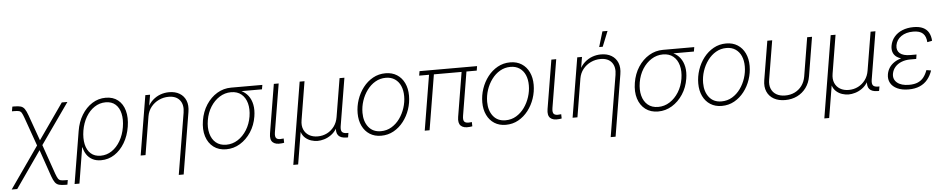

<svg xmlns="http://www.w3.org/2000/svg" viewBox="-68 -1140 8527 1732"><g transform="rotate(-5 4195.0 -274.5)"><path d="M-20.5 204.1 257.8 -193.8H282.2L383.3 96.2Q394.5 127 403.6 141.1Q412.6 155.3 427.2 158.9Q441.9 162.6 470.2 162.6H491.2L484.4 204.1H465.8Q429.7 204.1 408 197.8Q386.2 191.4 372.3 172.4Q358.4 153.3 344.7 114.7L261.2 -127.4L29.8 204.1ZM248.5 -154.8 150.9 -430.2Q139.6 -461.9 130.9 -476.3Q122.1 -490.7 107.4 -494.6Q92.8 -498.5 64.5 -498.5H43.5L50.8 -540.5H69.3Q105.5 -540.5 126.7 -534.2Q147.9 -527.8 161.6 -508.3Q175.3 -488.8 189.5 -449.2L272.5 -216.3L498.5 -539.1H549.3L278.8 -154.8Z M549.3 204.1 627.4 -268.6Q640.6 -350.6 679 -413.1Q717.3 -475.6 773.2 -511.2Q829.1 -546.9 896 -546.9Q962.9 -546.9 1006.8 -511.7Q1050.8 -476.6 1068.1 -414.1Q1085.4 -351.6 1072.3 -270Q1059.1 -187.5 1021.2 -124Q983.4 -60.5 928.2 -24.7Q873 11.2 807.1 11.2Q761.2 11.2 728.5 -6.3Q695.8 -23.9 676.3 -53.5Q656.7 -83 649.4 -118.7H646L593.3 204.1ZM806.6 -29.8Q861.8 -29.8 907.7 -60.8Q953.6 -91.8 985.1 -146Q1016.6 -200.2 1027.8 -269Q1039.1 -337.4 1027.1 -391.1Q1015.1 -444.8 981.2 -475.3Q947.3 -505.9 892.1 -505.9Q836.9 -505.9 790.8 -475.3Q744.6 -444.8 713.4 -391.4Q682.1 -337.9 670.4 -269Q659.2 -199.7 671.1 -145.5Q683.1 -91.3 717.3 -60.5Q751.5 -29.8 806.6 -29.8Z M1266.6 -346.7 1209.5 0H1165.5L1254.9 -539.1H1297.9L1277.3 -417.5H1268.6Q1289.6 -462.4 1321 -490.7Q1352.5 -519 1390.9 -533Q1429.2 -546.9 1470.2 -546.9Q1525.9 -546.9 1564.9 -523.4Q1604 -500 1621.6 -456.8Q1639.2 -413.6 1628.9 -353L1537.1 204.1H1492.7L1585 -351.1Q1596.7 -421.9 1563.7 -463.9Q1530.8 -505.9 1462.4 -505.9Q1415.5 -505.9 1373.8 -486.1Q1332 -466.3 1303.5 -430.7Q1274.9 -395 1266.6 -346.7Z M1939.9 11.2Q1872.1 11.2 1825.2 -24.4Q1778.3 -60.1 1758.8 -122.3Q1739.3 -184.6 1752.4 -265.1Q1765.6 -345.7 1805.9 -407.5Q1846.2 -469.2 1904.5 -504.2Q1962.9 -539.1 2030.8 -539.1H2314.5L2307.6 -499.5H2085.9L2026.9 -498Q1970.7 -498 1922.4 -467.5Q1874 -437 1841.1 -384.5Q1808.1 -332 1796.9 -265.1Q1785.6 -198.2 1799.6 -144.8Q1813.5 -91.3 1850.3 -60.5Q1887.2 -29.8 1943.8 -29.8Q2000.5 -29.8 2048.6 -60.5Q2096.7 -91.3 2129.9 -144.5Q2163.1 -197.8 2174.3 -265.1Q2185.1 -332.5 2170.9 -385Q2156.7 -437.5 2120.1 -467.8Q2083.5 -498 2026.9 -498L2027.8 -519.5Q2078.1 -519.5 2117.7 -501.5Q2157.2 -483.4 2182.9 -449.7Q2208.5 -416 2218 -368.4Q2227.5 -320.8 2217.8 -261.2Q2205.1 -182.6 2164.6 -121.1Q2124 -59.6 2065.9 -24.2Q2007.8 11.2 1939.9 11.2Z M2440.4 1.5Q2386.7 7.3 2361.3 -16.8Q2335.9 -41 2345.2 -97.2L2418.5 -539.1H2462.4L2390.1 -103.5Q2383.3 -61.5 2398.7 -48.1Q2414.1 -34.7 2449.7 -39.6Q2455.6 -40 2457.8 -40Q2460 -40 2463.9 -41L2464.8 -2Q2460.4 -1 2454.1 0Q2447.8 1 2440.4 1.5Z M2529.8 204.1 2652.3 -539.1H2696.3L2639.2 -191.4Q2630.9 -143.1 2646 -107.4Q2661.1 -71.8 2694.1 -52.2Q2727.1 -32.7 2772 -32.7Q2817.9 -32.7 2856.7 -52.2Q2895.5 -71.8 2921.9 -107.4Q2948.2 -143.1 2956.1 -191.4L3013.7 -539.1H3057.6L2985.8 -105.5Q2980.5 -69.8 2992.4 -54.9Q3004.4 -40 3037.6 -40H3050.3L3043.5 0H3030.3Q2978 0 2956.1 -25.9Q2934.1 -51.8 2942.9 -105L2954.6 -176.8H2973.1Q2964.4 -124.5 2941.9 -88.9Q2919.4 -53.2 2889.2 -32Q2858.9 -10.7 2826.9 -1.5Q2794.9 7.8 2767.6 7.8Q2739.7 7.8 2710.2 -1.5Q2680.7 -10.7 2656.5 -32Q2632.3 -53.2 2620.8 -88.9Q2609.4 -124.5 2618.2 -176.8H2636.7L2573.7 204.1Z M3342.8 11.2Q3283.7 11.2 3240 -16.6Q3196.3 -44.4 3172.4 -94.2Q3148.4 -144 3148.4 -209Q3148.4 -272 3168.7 -332Q3189 -392.1 3226.6 -440.7Q3264.2 -489.3 3315.9 -518.1Q3367.7 -546.9 3430.2 -546.9Q3489.7 -546.9 3533.2 -519Q3576.7 -491.2 3600.3 -441.7Q3624 -392.1 3624 -327.1Q3624 -264.2 3603.8 -203.9Q3583.5 -143.6 3545.9 -95Q3508.3 -46.4 3456.8 -17.6Q3405.3 11.2 3342.8 11.2ZM3343.8 -29.8Q3397.5 -29.8 3440.9 -55.9Q3484.4 -82 3515.4 -125.2Q3546.4 -168.5 3563.2 -220.9Q3580.1 -273.4 3580.1 -326.2Q3580.1 -379.4 3562.5 -419.7Q3544.9 -460 3511 -482.9Q3477.1 -505.9 3429.2 -505.9Q3377 -505.9 3333.7 -480.7Q3290.5 -455.6 3258.8 -412.6Q3227.1 -369.6 3209.7 -316.9Q3192.4 -264.2 3192.4 -209.5Q3192.4 -130.4 3232.2 -80.1Q3272 -29.8 3343.8 -29.8Z M4144 1.5Q4090.3 7.3 4064.9 -17.1Q4039.6 -41.5 4048.8 -97.2L4119.1 -522.5H4163.1L4093.8 -103.5Q4086.9 -61.5 4102.5 -48.1Q4118.2 -34.7 4153.3 -39.1Q4159.7 -39.6 4161.6 -39.8Q4163.6 -40 4168 -40.5L4168.9 -2Q4164.1 -1 4157.7 0Q4151.4 1 4144 1.5ZM3737.8 0 3824.2 -522.5H3868.2L3781.7 0ZM3731 -499 3737.8 -539.1H4258.8L4252.4 -499Z M4471.7 11.2Q4412.6 11.2 4368.9 -16.6Q4325.2 -44.4 4301.3 -94.2Q4277.3 -144 4277.3 -209Q4277.3 -272 4297.6 -332Q4317.9 -392.1 4355.5 -440.7Q4393.1 -489.3 4444.8 -518.1Q4496.6 -546.9 4559.1 -546.9Q4618.7 -546.9 4662.1 -519Q4705.6 -491.2 4729.2 -441.7Q4752.9 -392.1 4752.9 -327.1Q4752.9 -264.2 4732.7 -203.9Q4712.4 -143.6 4674.8 -95Q4637.2 -46.4 4585.7 -17.6Q4534.2 11.2 4471.7 11.2ZM4472.7 -29.8Q4526.4 -29.8 4569.8 -55.9Q4613.3 -82 4644.3 -125.2Q4675.3 -168.5 4692.1 -220.9Q4709 -273.4 4709 -326.2Q4709 -379.4 4691.4 -419.7Q4673.8 -460 4639.9 -482.9Q4606 -505.9 4558.1 -505.9Q4505.9 -505.9 4462.6 -480.7Q4419.4 -455.6 4387.7 -412.6Q4356 -369.6 4338.6 -316.9Q4321.3 -264.2 4321.3 -209.5Q4321.3 -130.4 4361.1 -80.1Q4400.9 -29.8 4472.7 -29.8Z M4953.6 1.5Q4899.9 7.3 4874.5 -16.8Q4849.1 -41 4858.4 -97.2L4931.6 -539.1H4975.6L4903.3 -103.5Q4896.5 -61.5 4911.9 -48.1Q4927.2 -34.7 4962.9 -39.6Q4968.8 -40 4970.9 -40Q4973.1 -40 4977.1 -41L4978 -2Q4973.6 -1 4967.3 0Q4960.9 1 4953.6 1.5Z M5177.7 -346.7 5120.6 0H5076.7L5166 -539.1H5209L5188.5 -417.5H5179.7Q5200.7 -462.4 5232.2 -490.7Q5263.7 -519 5302 -533Q5340.3 -546.9 5381.3 -546.9Q5437 -546.9 5476.1 -523.4Q5515.1 -500 5532.7 -456.8Q5550.3 -413.6 5540 -353L5448.2 204.1H5403.8L5496.1 -351.1Q5507.8 -421.9 5474.9 -463.9Q5441.9 -505.9 5373.5 -505.9Q5326.7 -505.9 5284.9 -486.1Q5243.2 -466.3 5214.6 -430.7Q5186 -395 5177.7 -346.7ZM5371.1 -614.3 5412.6 -752.9H5459L5403.3 -614.3Z M5851.1 11.2Q5783.2 11.2 5736.3 -24.4Q5689.5 -60.1 5669.9 -122.3Q5650.4 -184.6 5663.6 -265.1Q5676.8 -345.7 5717 -407.5Q5757.3 -469.2 5815.7 -504.2Q5874 -539.1 5941.9 -539.1H6225.6L6218.8 -499.5H5997.1L5938 -498Q5881.8 -498 5833.5 -467.5Q5785.2 -437 5752.2 -384.5Q5719.2 -332 5708 -265.1Q5696.8 -198.2 5710.7 -144.8Q5724.6 -91.3 5761.5 -60.5Q5798.3 -29.8 5855 -29.8Q5911.6 -29.8 5959.7 -60.5Q6007.8 -91.3 6041 -144.5Q6074.2 -197.8 6085.4 -265.1Q6096.2 -332.5 6082 -385Q6067.9 -437.5 6031.2 -467.8Q5994.6 -498 5938 -498L5939 -519.5Q5989.3 -519.5 6028.8 -501.5Q6068.4 -483.4 6094 -449.7Q6119.6 -416 6129.2 -368.4Q6138.7 -320.8 6128.9 -261.2Q6116.2 -182.6 6075.7 -121.1Q6035.2 -59.6 5977.1 -24.2Q5918.9 11.2 5851.1 11.2Z M6427.2 11.2Q6368.2 11.2 6324.5 -16.6Q6280.8 -44.4 6256.8 -94.2Q6232.9 -144 6232.9 -209Q6232.9 -272 6253.2 -332Q6273.4 -392.1 6311 -440.7Q6348.6 -489.3 6400.4 -518.1Q6452.1 -546.9 6514.6 -546.9Q6574.2 -546.9 6617.7 -519Q6661.1 -491.2 6684.8 -441.7Q6708.5 -392.1 6708.5 -327.1Q6708.5 -264.2 6688.2 -203.9Q6668 -143.6 6630.4 -95Q6592.8 -46.4 6541.3 -17.6Q6489.7 11.2 6427.2 11.2ZM6428.2 -29.8Q6481.9 -29.8 6525.4 -55.9Q6568.8 -82 6599.9 -125.2Q6630.9 -168.5 6647.7 -220.9Q6664.6 -273.4 6664.6 -326.2Q6664.6 -379.4 6647 -419.7Q6629.4 -460 6595.5 -482.9Q6561.5 -505.9 6513.7 -505.9Q6461.4 -505.9 6418.2 -480.7Q6375 -455.6 6343.3 -412.6Q6311.5 -369.6 6294.2 -316.9Q6276.9 -264.2 6276.9 -209.5Q6276.9 -130.4 6316.7 -80.1Q6356.4 -29.8 6428.2 -29.8Z M7001.5 8.3Q6941.9 8.3 6899.4 -15.6Q6856.9 -39.6 6837.9 -83.5Q6818.8 -127.4 6828.6 -187L6887.2 -539.1H6931.2L6873 -188.5Q6864.7 -140.1 6879.2 -105.2Q6893.6 -70.3 6926.3 -51.5Q6959 -32.7 7005.9 -32.7Q7053.2 -32.7 7091.8 -51.5Q7130.4 -70.3 7156.2 -105.2Q7182.1 -140.1 7190.4 -188.5L7248 -539.1H7292L7233.9 -187Q7224.1 -127.4 7191.9 -83.5Q7159.7 -39.6 7110.8 -15.6Q7062 8.3 7001.5 8.3Z M7338.4 204.1 7460.9 -539.1H7504.9L7447.8 -191.4Q7439.5 -143.1 7454.6 -107.4Q7469.7 -71.8 7502.7 -52.2Q7535.6 -32.7 7580.6 -32.7Q7626.5 -32.7 7665.3 -52.2Q7704.1 -71.8 7730.5 -107.4Q7756.8 -143.1 7764.6 -191.4L7822.3 -539.1H7866.2L7794.4 -105.5Q7789.1 -69.8 7801 -54.9Q7813 -40 7846.2 -40H7858.9L7852.1 0H7838.9Q7786.6 0 7764.6 -25.9Q7742.7 -51.8 7751.5 -105L7763.2 -176.8H7781.7Q7772.9 -124.5 7750.5 -88.9Q7728 -53.2 7697.8 -32Q7667.5 -10.7 7635.5 -1.5Q7603.5 7.8 7576.2 7.8Q7548.3 7.8 7518.8 -1.5Q7489.3 -10.7 7465.1 -32Q7440.9 -53.2 7429.4 -88.9Q7418 -124.5 7426.8 -176.8H7445.3L7382.3 204.1Z M8119.6 9.8Q8059.1 9.8 8017.1 -9.8Q7975.1 -29.3 7956.1 -63.5Q7937 -97.7 7944.3 -142.1Q7949.7 -174.3 7966.8 -200.9Q7983.9 -227.5 8012.5 -246.8Q8041 -266.1 8079.8 -276.6Q8118.7 -287.1 8167 -287.1H8215.3L8210.9 -258.3H8155.8Q8113.8 -258.3 8078.1 -244.4Q8042.5 -230.5 8019.5 -204.6Q7996.6 -178.7 7990.2 -143.6Q7981.9 -93.3 8019 -62.3Q8056.2 -31.2 8127.4 -31.2Q8175.3 -31.2 8207.3 -45.4Q8239.3 -59.6 8259.8 -86.2Q8280.3 -112.8 8293.5 -149.9L8335.4 -143.1Q8319.8 -96.7 8291.7 -62.3Q8263.7 -27.8 8220.9 -9Q8178.2 9.8 8119.6 9.8ZM8163.6 -264.6Q8114.7 -264.6 8081.1 -273.9Q8047.4 -283.2 8027.8 -300.5Q8008.3 -317.9 8001.5 -342Q7994.6 -366.2 7999.5 -396Q8007.8 -441.9 8036.4 -475.8Q8064.9 -509.8 8110.1 -528.1Q8155.3 -546.4 8211.4 -546.4Q8263.2 -546.4 8296.9 -530.3Q8330.6 -514.2 8347.9 -483.4Q8365.2 -452.6 8367.7 -409.2L8323.7 -400.4Q8320.8 -453.1 8292.5 -479.7Q8264.2 -506.3 8205.1 -506.3Q8139.2 -506.3 8095.9 -476.3Q8052.7 -446.3 8043.9 -396Q8036.6 -349.6 8066.7 -323.7Q8096.7 -297.9 8162.6 -297.9H8217.3L8211.9 -264.6Z"/></g></svg>

Font: Inter 18pt ExtraLight
Style: Italic
Weight: 250
Italic angle: -9.3988°
Designer: Rasmus Andersson
Foundry: rsms
Version: Version 4.001;git-66647c0bb